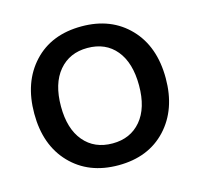

<svg xmlns="http://www.w3.org/2000/svg" viewBox="-85 -628 759 729"><g transform="rotate(-15 294.5 -264.0)"><path d="M294.9 8.8Q178.2 8.8 107.2 -65.2Q36.1 -139.2 36.1 -263.2Q36.1 -386.7 106 -461.9Q175.8 -537.1 294.9 -537.1Q411.1 -537.1 482.2 -463.1Q553.2 -389.2 553.2 -264.2Q553.2 -141.6 483.2 -66.4Q413.1 8.8 294.9 8.8ZM141.1 -263.2Q141.1 -175.3 182.4 -126.2Q223.6 -77.1 294.9 -77.1Q365.2 -77.1 406.7 -126.2Q448.2 -175.3 448.2 -264.2Q448.2 -353 407.5 -402.6Q366.7 -452.1 294.9 -452.1Q224.6 -452.1 182.9 -402.6Q141.1 -353 141.1 -263.2Z"/></g></svg>

Font: Lumene Sans Medium
Style: Regular
Weight: 500
Designer: Deni Anggara
Version: Version 1.003;Glyphs 3.1.2 (3151)